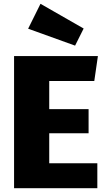

<svg xmlns="http://www.w3.org/2000/svg" viewBox="-20 -990 563 1010"><path d="M193 -970 420 -840 375 -750 128 -839ZM495 -695 476 -564H239V-416H446V-289H239V-131H492V0H54V-695Z"/></svg>

Font: FiraGO ExtraBold
Style: Regular
Weight: 800
Designer: bBox Type
Foundry: bBox Type GmbH
Version: Version 1.001;PS 001.001;hotconv 1.0.88;makeotf.lib2.5.64775